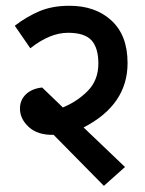

<svg xmlns="http://www.w3.org/2000/svg" viewBox="-20 -602 489 649"><path d="M262.5 -171.2 402.5 -37.5 331.2 26.2 161.2 -146.2Q107.5 -145 77.5 -172.5Q47.5 -200 47.5 -235Q47.5 -263.8 67.5 -283.1Q87.5 -302.5 122.5 -306.2L192.5 -238.8Q241.2 -258.8 276.9 -295Q312.5 -331.2 312.5 -387.5Q312.5 -440 289.4 -465.6Q266.2 -491.2 210 -491.2Q148.8 -491.2 82.5 -438.8L30 -515Q68.8 -545 112.5 -563.8Q156.2 -582.5 215 -582.5Q302.5 -582.5 356.9 -532.5Q411.2 -482.5 411.2 -388.8Q411.2 -247.5 262.5 -171.2Z"/></svg>

Font: Cambay
Style: Bold
Weight: 700
Designer: Pooja Saxena
Foundry: Pooja Saxena
Version: Version 1.096;PS 001.096;hotconv 1.0.70;makeotf.lib2.5.58329